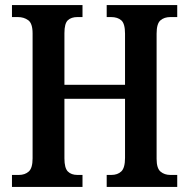

<svg xmlns="http://www.w3.org/2000/svg" viewBox="-20 -734 742 754"><path d="M27 0V-47H54Q78 -47 93 -60.5Q108 -74 108 -112V-603Q108 -642 91 -654.5Q74 -667 50 -667H27V-714H304V-667H284Q260 -667 246.5 -654.5Q233 -642 233 -604V-401H471V-602Q471 -641 456.5 -654Q442 -667 416 -667H399V-714H676V-667H649Q625 -667 610 -654Q595 -641 595 -602V-110Q595 -73 610.5 -60Q626 -47 649 -47H676V0H399V-47H417Q442 -47 456.5 -61Q471 -75 471 -114V-346H233V-112Q233 -74 246.5 -60.5Q260 -47 284 -47H304V0Z"/></svg>

Font: Noto Serif Khmer Condensed SemiBold
Style: Regular
Weight: 600
Width: 3
Designer: Danh Hong and the Monotype Design Team
Foundry: Monotype Imaging Inc.
Version: Version 2.004; ttfautohint (v1.8.4.7-5d5b)